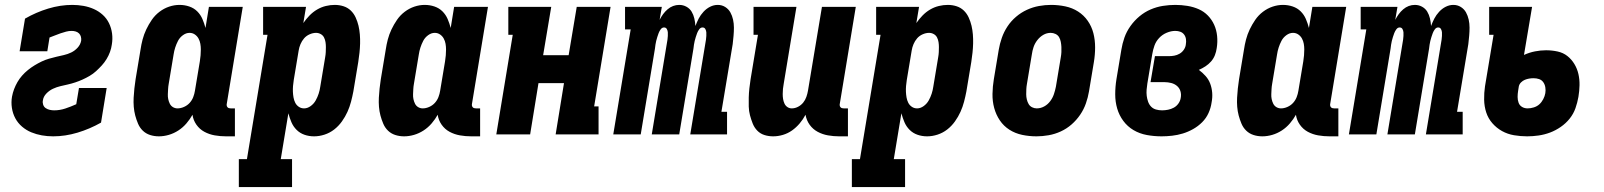

<svg xmlns="http://www.w3.org/2000/svg" viewBox="-20 -548 6540 783"><path d="M197 8Q173 8 150.5 4Q128 0 107.5 -8.5Q87 -17 70 -31.5Q53 -46 42.5 -65.5Q32 -85 28.5 -108Q25 -131 29 -154Q32 -170 37.5 -184.5Q43 -199 51 -213Q59 -227 70 -239.5Q81 -252 94 -262.5Q107 -273 121 -281.5Q135 -290 149.5 -297Q164 -304 179.5 -308.5Q195 -313 210 -316.5Q225 -320 240.5 -323.5Q256 -327 270.5 -334Q285 -341 296.5 -353.5Q308 -366 311 -382Q312 -390 310 -398Q308 -406 302.5 -411.5Q297 -417 289 -419.5Q281 -422 272 -422Q261 -422 249.5 -419Q238 -416 226.5 -412Q215 -408 204 -403.5Q193 -399 182 -395L173 -339H60L82 -472Q127 -498 176.5 -513Q226 -528 275 -528Q298 -528 320.5 -524Q343 -520 363 -511Q383 -502 399 -487.5Q415 -473 424.5 -453.5Q434 -434 437 -411.5Q440 -389 436 -366Q434 -351 428.5 -336Q423 -321 414.5 -307Q406 -293 395 -281Q384 -269 372 -258Q360 -247 345.5 -238.5Q331 -230 316.5 -223.5Q302 -217 287 -212Q272 -207 256.5 -203.5Q241 -200 226 -196.5Q211 -193 196 -186Q181 -179 169 -166.5Q157 -154 155 -139Q153 -130 156 -121Q159 -112 166.5 -107Q174 -102 183 -100Q192 -98 201 -98Q224 -98 246.5 -105.5Q269 -113 291 -123L302 -189H415L392 -48Q346 -22 296 -7Q246 8 197 8Z M628 8Q609 8 592 2.5Q575 -3 562.5 -15Q550 -27 543 -43.5Q536 -60 531.5 -77Q527 -94 525.5 -112.5Q524 -131 525 -149.5Q526 -168 528 -187Q530 -206 533 -225L553 -345Q556 -366 561.5 -387Q567 -408 576.5 -428Q586 -448 599 -467Q612 -486 630.5 -500Q649 -514 670 -521Q691 -528 712 -528Q733 -528 752 -521.5Q771 -515 784.5 -501.5Q798 -488 805.5 -470.5Q813 -453 818 -434L832 -520H970L905 -126Q904 -122 904.5 -118Q905 -114 907.5 -111Q910 -108 913.5 -107Q917 -106 921 -106H938V8H902Q878 8 855.5 4Q833 0 813.5 -10.5Q794 -21 781 -39.5Q768 -58 765 -80Q755 -62 740.5 -45Q726 -28 707.5 -16Q689 -4 668.5 2Q648 8 628 8ZM704 -106Q717 -106 730.5 -112Q744 -118 753.5 -128.5Q763 -139 768 -152Q773 -165 775 -178L795 -298Q797 -310 798 -322.5Q799 -335 799 -346.5Q799 -358 797 -369.5Q795 -381 789.5 -391Q784 -401 774.5 -407.5Q765 -414 753 -414Q739 -414 726 -404.5Q713 -395 706 -381.5Q699 -368 694.5 -354Q690 -340 688 -326L668 -206Q666 -195 665.5 -184.5Q665 -174 664.5 -164Q664 -154 666 -144Q668 -134 672.5 -125Q677 -116 685.5 -111Q694 -106 704 -106Z M954 215V101H987L1071 -406H1053V-520H1228L1217 -454Q1228 -470 1242 -484.5Q1256 -499 1273 -509Q1290 -519 1308.5 -523.5Q1327 -528 1345 -528Q1364 -528 1381 -522.5Q1398 -517 1410.5 -505Q1423 -493 1430.5 -476.5Q1438 -460 1442 -443Q1446 -426 1447.5 -407.5Q1449 -389 1448.5 -370.5Q1448 -352 1446 -333Q1444 -314 1441 -295L1421 -175Q1417 -154 1411.5 -133Q1406 -112 1397 -92Q1388 -72 1374.5 -53Q1361 -34 1343 -20Q1325 -6 1303.5 1Q1282 8 1261 8Q1240 8 1221.5 1.5Q1203 -5 1189.5 -18.5Q1176 -32 1168.5 -49.5Q1161 -67 1156 -86L1125 101H1171V215ZM1220 -106Q1234 -106 1247 -115.5Q1260 -125 1267.5 -138.5Q1275 -152 1279.5 -166Q1284 -180 1286 -194L1306 -314Q1308 -325 1308.5 -335.5Q1309 -346 1309 -356Q1309 -366 1307.5 -376Q1306 -386 1301.5 -395Q1297 -404 1288 -409Q1279 -414 1269 -414Q1256 -414 1242.5 -408Q1229 -402 1220 -391.5Q1211 -381 1205.5 -368Q1200 -355 1198 -342L1178 -222Q1176 -210 1175 -197.5Q1174 -185 1174.5 -173.5Q1175 -162 1177 -150.5Q1179 -139 1184 -129Q1189 -119 1198.5 -112.5Q1208 -106 1220 -106Z M1628 8Q1609 8 1592 2.5Q1575 -3 1562.5 -15Q1550 -27 1543 -43.5Q1536 -60 1531.5 -77Q1527 -94 1525.5 -112.5Q1524 -131 1525 -149.5Q1526 -168 1528 -187Q1530 -206 1533 -225L1553 -345Q1556 -366 1561.5 -387Q1567 -408 1576.5 -428Q1586 -448 1599 -467Q1612 -486 1630.5 -500Q1649 -514 1670 -521Q1691 -528 1712 -528Q1733 -528 1752 -521.5Q1771 -515 1784.5 -501.5Q1798 -488 1805.5 -470.5Q1813 -453 1818 -434L1832 -520H1970L1905 -126Q1904 -122 1904.5 -118Q1905 -114 1907.5 -111Q1910 -108 1913.5 -107Q1917 -106 1921 -106H1938V8H1902Q1878 8 1855.5 4Q1833 0 1813.5 -10.5Q1794 -21 1781 -39.5Q1768 -58 1765 -80Q1755 -62 1740.5 -45Q1726 -28 1707.5 -16Q1689 -4 1668.5 2Q1648 8 1628 8ZM1704 -106Q1717 -106 1730.5 -112Q1744 -118 1753.5 -128.5Q1763 -139 1768 -152Q1773 -165 1775 -178L1795 -298Q1797 -310 1798 -322.5Q1799 -335 1799 -346.5Q1799 -358 1797 -369.5Q1795 -381 1789.5 -391Q1784 -401 1774.5 -407.5Q1765 -414 1753 -414Q1739 -414 1726 -404.5Q1713 -395 1706 -381.5Q1699 -368 1694.5 -354Q1690 -340 1688 -326L1668 -206Q1666 -195 1665.5 -184.5Q1665 -174 1664.5 -164Q1664 -154 1666 -144Q1668 -134 1672.5 -125Q1677 -116 1685.5 -111Q1694 -106 1704 -106Z M2004 0 2071 -406H2053V-520H2228L2195 -323H2299L2332 -520H2470L2403 -114H2421V0H2246L2280 -209H2176L2142 0Z M2481 0 2552 -428H2529V-520H2679L2670 -467Q2676 -479 2684 -490Q2692 -501 2702.5 -510Q2713 -519 2725 -523.5Q2737 -528 2750 -528Q2766 -528 2779.5 -520.5Q2793 -513 2800.5 -500.5Q2808 -488 2811.5 -473Q2815 -458 2816 -442Q2822 -458 2829.5 -472.5Q2837 -487 2849 -500Q2861 -513 2876 -520.5Q2891 -528 2907 -528Q2924 -528 2937.5 -519.5Q2951 -511 2958.5 -497.5Q2966 -484 2969.5 -468Q2973 -452 2973 -435.5Q2973 -419 2971.5 -402Q2970 -385 2968 -368L2922 -92H2945V0H2795L2859 -386Q2860 -394 2860.5 -401.5Q2861 -409 2860.5 -416Q2860 -423 2856.5 -429.5Q2853 -436 2845 -436Q2837 -436 2831.5 -428.5Q2826 -421 2823 -413Q2820 -405 2817.5 -397Q2815 -389 2813 -381Q2811 -373 2810 -365.5Q2809 -358 2808 -350L2750 0H2638L2702 -386Q2703 -394 2703.5 -401.5Q2704 -409 2703.5 -416Q2703 -423 2699.5 -429.5Q2696 -436 2688 -436Q2680 -436 2674.5 -428.5Q2669 -421 2666 -413Q2663 -405 2660.5 -397Q2658 -389 2656 -381Q2654 -373 2653 -365.5Q2652 -358 2651 -350L2593 0Z M3133 8Q3114 8 3097 2.5Q3080 -3 3068 -15.5Q3056 -28 3049.5 -44.5Q3043 -61 3038.5 -78Q3034 -95 3033.5 -113.5Q3033 -132 3033.5 -150.5Q3034 -169 3036 -187.5Q3038 -206 3041 -225L3071 -406H3053V-520H3228L3176 -206Q3174 -196 3173 -185.5Q3172 -175 3172 -164.5Q3172 -154 3173.5 -144.5Q3175 -135 3179 -126Q3183 -117 3191 -111.5Q3199 -106 3209 -106Q3222 -106 3234.5 -112.5Q3247 -119 3255.5 -129.5Q3264 -140 3268.5 -153Q3273 -166 3275 -178L3332 -520H3470L3405 -126Q3404 -122 3404.5 -118Q3405 -114 3407.5 -111Q3410 -108 3413.5 -107Q3417 -106 3421 -106H3438V8H3402Q3379 8 3356.5 4Q3334 0 3314.5 -10.5Q3295 -21 3282 -39Q3269 -57 3265 -80Q3255 -61 3241 -44.5Q3227 -28 3210 -16Q3193 -4 3173 2Q3153 8 3133 8Z M3454 215V101H3487L3571 -406H3553V-520H3728L3717 -454Q3728 -470 3742 -484.5Q3756 -499 3773 -509Q3790 -519 3808.5 -523.5Q3827 -528 3845 -528Q3864 -528 3881 -522.5Q3898 -517 3910.5 -505Q3923 -493 3930.5 -476.5Q3938 -460 3942 -443Q3946 -426 3947.5 -407.5Q3949 -389 3948.5 -370.5Q3948 -352 3946 -333Q3944 -314 3941 -295L3921 -175Q3917 -154 3911.5 -133Q3906 -112 3897 -92Q3888 -72 3874.5 -53Q3861 -34 3843 -20Q3825 -6 3803.5 1Q3782 8 3761 8Q3740 8 3721.5 1.5Q3703 -5 3689.5 -18.5Q3676 -32 3668.5 -49.5Q3661 -67 3656 -86L3625 101H3671V215ZM3720 -106Q3734 -106 3747 -115.5Q3760 -125 3767.5 -138.5Q3775 -152 3779.5 -166Q3784 -180 3786 -194L3806 -314Q3808 -325 3808.5 -335.5Q3809 -346 3809 -356Q3809 -366 3807.5 -376Q3806 -386 3801.5 -395Q3797 -404 3788 -409Q3779 -414 3769 -414Q3756 -414 3742.5 -408Q3729 -402 3720 -391.5Q3711 -381 3705.5 -368Q3700 -355 3698 -342L3678 -222Q3676 -210 3675 -197.5Q3674 -185 3674.5 -173.5Q3675 -162 3677 -150.5Q3679 -139 3684 -129Q3689 -119 3698.5 -112.5Q3708 -106 3720 -106Z M4207 8Q4177 8 4148.5 2Q4120 -4 4096.5 -19Q4073 -34 4057.5 -57Q4042 -80 4034.5 -107.5Q4027 -135 4027.5 -165Q4028 -195 4033 -225L4053 -345Q4057 -369 4065.5 -393.5Q4074 -418 4088.5 -440Q4103 -462 4123.5 -479.5Q4144 -497 4168 -508Q4192 -519 4217 -523.5Q4242 -528 4266 -528Q4296 -528 4324.5 -522Q4353 -516 4376.5 -501Q4400 -486 4416 -463Q4432 -440 4439 -412.5Q4446 -385 4446 -355Q4446 -325 4441 -295L4421 -175Q4417 -151 4408.5 -126.5Q4400 -102 4385 -80Q4370 -58 4350 -40.5Q4330 -23 4306 -12Q4282 -1 4256.5 3.5Q4231 8 4207 8ZM4208 -106Q4224 -106 4238.5 -114Q4253 -122 4263 -135.5Q4273 -149 4278 -164Q4283 -179 4286 -194L4306 -314Q4308 -325 4308.5 -335.5Q4309 -346 4308.5 -356.5Q4308 -367 4306 -377.5Q4304 -388 4299 -396.5Q4294 -405 4284.5 -409.5Q4275 -414 4265 -414Q4249 -414 4235 -406Q4221 -398 4210.5 -384.5Q4200 -371 4195 -356Q4190 -341 4188 -326L4168 -206Q4166 -195 4165.5 -184.5Q4165 -174 4165 -163.5Q4165 -153 4167.5 -142.5Q4170 -132 4175 -123.5Q4180 -115 4189 -110.5Q4198 -106 4208 -106Z M4717 8Q4686 8 4656.5 2.5Q4627 -3 4602.5 -17.5Q4578 -32 4561 -55Q4544 -78 4536 -105.5Q4528 -133 4528 -163.5Q4528 -194 4533 -225L4553 -345Q4557 -370 4565.5 -394.5Q4574 -419 4590 -441.5Q4606 -464 4627 -481.5Q4648 -499 4672.5 -509.5Q4697 -520 4722.5 -524Q4748 -528 4773 -528Q4798 -528 4822.5 -524Q4847 -520 4868.5 -510.5Q4890 -501 4906 -484.5Q4922 -468 4931.5 -447Q4941 -426 4943.5 -401.5Q4946 -377 4942 -352Q4940 -337 4934.5 -323Q4929 -309 4919 -297.5Q4909 -286 4896 -277.5Q4883 -269 4869 -263Q4884 -252 4896.5 -238Q4909 -224 4915.5 -206.5Q4922 -189 4923.5 -169.5Q4925 -150 4921 -130Q4918 -108 4908.5 -87Q4899 -66 4882.5 -49.5Q4866 -33 4845.5 -21.5Q4825 -10 4803.5 -3.5Q4782 3 4760 5.5Q4738 8 4717 8ZM4719 -98Q4731 -98 4743.5 -100.5Q4756 -103 4767 -109Q4778 -115 4785.5 -125.5Q4793 -136 4795 -148Q4798 -163 4794 -176Q4790 -189 4780 -197.5Q4770 -206 4756.5 -209.5Q4743 -213 4729 -213H4672L4690 -319H4747Q4758 -319 4769 -321Q4780 -323 4790.5 -329Q4801 -335 4808 -345.5Q4815 -356 4816 -367Q4818 -378 4816.5 -388.5Q4815 -399 4809 -407Q4803 -415 4793.5 -418.5Q4784 -422 4773 -422Q4756 -422 4738 -414.5Q4720 -407 4707 -393Q4694 -379 4688 -362Q4682 -345 4679 -327L4659 -207Q4657 -195 4656 -182Q4655 -169 4656.5 -157Q4658 -145 4662 -133.5Q4666 -122 4674 -113.5Q4682 -105 4694 -101.5Q4706 -98 4719 -98Z M5128 8Q5109 8 5092 2.5Q5075 -3 5062.5 -15Q5050 -27 5043 -43.5Q5036 -60 5031.5 -77Q5027 -94 5025.5 -112.5Q5024 -131 5025 -149.5Q5026 -168 5028 -187Q5030 -206 5033 -225L5053 -345Q5056 -366 5061.5 -387Q5067 -408 5076.5 -428Q5086 -448 5099 -467Q5112 -486 5130.5 -500Q5149 -514 5170 -521Q5191 -528 5212 -528Q5233 -528 5252 -521.5Q5271 -515 5284.5 -501.5Q5298 -488 5305.5 -470.5Q5313 -453 5318 -434L5332 -520H5470L5405 -126Q5404 -122 5404.5 -118Q5405 -114 5407.5 -111Q5410 -108 5413.5 -107Q5417 -106 5421 -106H5438V8H5402Q5378 8 5355.5 4Q5333 0 5313.5 -10.5Q5294 -21 5281 -39.5Q5268 -58 5265 -80Q5255 -62 5240.5 -45Q5226 -28 5207.5 -16Q5189 -4 5168.5 2Q5148 8 5128 8ZM5204 -106Q5217 -106 5230.5 -112Q5244 -118 5253.5 -128.5Q5263 -139 5268 -152Q5273 -165 5275 -178L5295 -298Q5297 -310 5298 -322.5Q5299 -335 5299 -346.5Q5299 -358 5297 -369.5Q5295 -381 5289.5 -391Q5284 -401 5274.5 -407.5Q5265 -414 5253 -414Q5239 -414 5226 -404.5Q5213 -395 5206 -381.5Q5199 -368 5194.5 -354Q5190 -340 5188 -326L5168 -206Q5166 -195 5165.5 -184.5Q5165 -174 5164.5 -164Q5164 -154 5166 -144Q5168 -134 5172.5 -125Q5177 -116 5185.5 -111Q5194 -106 5204 -106Z M5481 0 5552 -428H5529V-520H5679L5670 -467Q5676 -479 5684 -490Q5692 -501 5702.5 -510Q5713 -519 5725 -523.5Q5737 -528 5750 -528Q5766 -528 5779.5 -520.5Q5793 -513 5800.5 -500.5Q5808 -488 5811.5 -473Q5815 -458 5816 -442Q5822 -458 5829.5 -472.5Q5837 -487 5849 -500Q5861 -513 5876 -520.5Q5891 -528 5907 -528Q5924 -528 5937.5 -519.5Q5951 -511 5958.5 -497.5Q5966 -484 5969.5 -468Q5973 -452 5973 -435.5Q5973 -419 5971.5 -402Q5970 -385 5968 -368L5922 -92H5945V0H5795L5859 -386Q5860 -394 5860.5 -401.5Q5861 -409 5860.5 -416Q5860 -423 5856.5 -429.5Q5853 -436 5845 -436Q5837 -436 5831.5 -428.5Q5826 -421 5823 -413Q5820 -405 5817.5 -397Q5815 -389 5813 -381Q5811 -373 5810 -365.5Q5809 -358 5808 -350L5750 0H5638L5702 -386Q5703 -394 5703.5 -401.5Q5704 -409 5703.5 -416Q5703 -423 5699.5 -429.5Q5696 -436 5688 -436Q5680 -436 5674.5 -428.5Q5669 -421 5666 -413Q5663 -405 5660.5 -397Q5658 -389 5656 -381Q5654 -373 5653 -365.5Q5652 -358 5651 -350L5593 0Z M6208 8Q6181 8 6154.5 3.5Q6128 -1 6105.5 -13.5Q6083 -26 6066 -45.5Q6049 -65 6041 -89.5Q6033 -114 6032.5 -141.5Q6032 -169 6036 -196L6071 -406H6053V-520H6228L6195 -324Q6217 -334 6240 -338.5Q6263 -343 6285 -343Q6309 -343 6332 -338Q6355 -333 6372 -319.5Q6389 -306 6400.5 -287Q6412 -268 6417 -246Q6422 -224 6421.5 -200.5Q6421 -177 6417 -153Q6413 -130 6405 -107Q6397 -84 6381.5 -64.5Q6366 -45 6345 -30.5Q6324 -16 6301.5 -7.5Q6279 1 6255 4.5Q6231 8 6208 8ZM6210 -106Q6222 -106 6235 -110Q6248 -114 6257.5 -122.5Q6267 -131 6273.5 -143.5Q6280 -156 6282 -168Q6284 -180 6282 -192Q6280 -204 6273.5 -213Q6267 -222 6256.5 -225.5Q6246 -229 6234 -229Q6225 -229 6216 -227.5Q6207 -226 6198.5 -222.5Q6190 -219 6183 -212Q6176 -205 6174 -196L6171 -177Q6169 -165 6169 -152.5Q6169 -140 6173 -129Q6177 -118 6187 -112Q6197 -106 6210 -106Z"/></svg>

Font: Iosevka Curly Slab Heavy
Style: Italic
Weight: 900
Italic angle: -9°
Monospace: yes
Designer: Belleve Invis
Foundry: Belleve Invis
Version: Version 22.1.2; ttfautohint (v1.8.4)